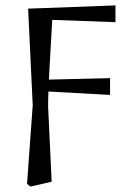

<svg xmlns="http://www.w3.org/2000/svg" viewBox="-20 -500 450 710"><path d="M80 180 92 190 171 172 158 -104C158 -187 165 -272 175 -459L133 -428L407 -418V-480L84 -468L101 -111L80 180ZM133 -163 387 -149V-211L133 -205V-163Z"/></svg>

Font: Source Serif Variable
Style: Regular
Weight: 389
Designer: Frank Grießhammer
Foundry: Adobe Systems Incorporated
Version: Version 3.001;hotconv 1.0.111;makeotfexe 2.5.65597